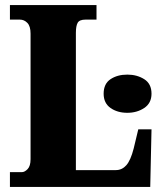

<svg xmlns="http://www.w3.org/2000/svg" viewBox="-20 -734 638 754"><path d="M19 0V-58H66Q77 -58 88.5 -70Q100 -82 100 -109V-602Q100 -631 87.5 -644Q75 -657 58 -657H19V-714H359V-657H316Q292 -657 285 -644.5Q278 -632 278 -605V-66H435Q459 -66 476 -85Q493 -104 505 -151L523 -226H575L570 0ZM480 -291Q441 -291 414 -310Q387 -329 387 -366Q387 -405 414 -423Q441 -441 480 -441Q518 -441 546.5 -423Q575 -405 575 -366Q575 -329 546.5 -310Q518 -291 480 -291Z"/></svg>

Font: Noto Serif Condensed Black
Style: Regular
Weight: 900
Width: 3
Designer: Monotype Design Team
Foundry: Monotype Imaging Inc.
Version: Version 2.015; ttfautohint (v1.8.4.7-5d5b)